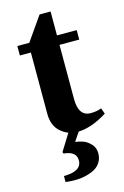

<svg xmlns="http://www.w3.org/2000/svg" viewBox="-130 -674 632 978"><g transform="rotate(-15 186.5 -185.0)"><path d="M90 211Q184 211 184 153Q184 106 118 100L114 92L171 0H229L190 58Q211 61 230.5 67.5Q250 74 269.5 94Q289 114 289 144Q289 170 277.5 189Q266 208 249.5 218.5Q233 229 211 235.5Q189 242 172 244Q155 246 138 246Q116 246 90 243ZM32 -440V-490H95L183 -616H241V-490H345V-440H241V-155Q241 -63 305 -63Q339 -63 362 -73L373 -42Q287 12 214 12Q166 12 128 -21Q90 -54 90 -117V-440Z"/></g></svg>

Font: Heuristica
Style: Bold
Weight: 700
Version: Version 1.0.2